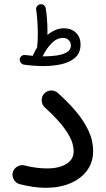

<svg xmlns="http://www.w3.org/2000/svg" viewBox="-20 -854 506 915"><path d="M74.2 -572.3Q75.2 -581.5 83 -587.4Q90.8 -593.3 100.1 -591.8Q118.7 -589.4 136.2 -587.9Q136.7 -589.8 137.7 -591.8Q146.5 -611.3 157.2 -628.9Q156.7 -630.4 157.2 -632.8Q160.2 -655.8 160.2 -690.9Q160.2 -720.7 158 -753.2Q155.8 -785.6 152.3 -808.6Q150.9 -817.9 157.2 -825.2Q163.6 -832.5 171.9 -833.5Q182.1 -835 189.5 -828.9Q196.8 -822.8 198.2 -813Q202.1 -790 204.1 -761Q206.1 -731.9 206.1 -707.5Q206.1 -697.3 206.1 -687.5Q223.6 -702.1 243.4 -710.7Q263.2 -719.2 285.2 -719.2Q319.8 -719.2 341.8 -698.2Q363.8 -677.2 363.8 -641.6Q363.8 -603 339.6 -580.6Q315.4 -558.1 275.1 -548.6Q234.9 -539.1 186 -539.1Q144.5 -539.1 94.2 -545.9Q85 -547.4 79.1 -555.2Q73.2 -563 74.2 -572.3ZM279.8 -673.3Q250.5 -673.3 225.6 -647.5Q200.7 -621.6 183.1 -585.4Q186 -585.4 189.5 -585.4Q220.7 -585.4 250 -589.6Q279.3 -593.8 298.6 -605Q317.9 -616.2 317.9 -637.2Q317.9 -651.9 307.4 -662.6Q296.9 -673.3 279.8 -673.3ZM40.5 -31.2Q44.9 -49.3 61.3 -59.6Q77.6 -69.8 95.7 -65.9Q123 -58.6 151.9 -54.9Q180.7 -51.3 204.1 -51.3Q262.2 -51.3 296.6 -73Q331.1 -94.7 331.1 -132.3Q331.1 -168.5 310.8 -205.1Q290.5 -241.7 259.3 -276.6Q228 -311.5 193.8 -341.8Q179.7 -354.5 178.7 -373.8Q177.7 -393.1 189.9 -407.2Q202.6 -421.4 221.9 -422.6Q241.2 -423.8 255.4 -411.1Q302.2 -369.6 340.3 -325Q378.4 -280.3 401.1 -232.7Q423.8 -185.1 423.8 -133.8Q423.8 -80.6 394.8 -41.3Q365.7 -2 314.9 19.5Q264.2 41 198.2 41Q142.1 41 75.2 23.9Q57.1 20 46.9 3.4Q36.6 -13.2 40.5 -31.2Z"/></svg>

Font: Mikhak-DS2-FD Medium
Style: Regular
Weight: 500
Designer: Amin Abedi
Version: Version 3.4